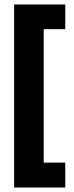

<svg xmlns="http://www.w3.org/2000/svg" viewBox="-20 -717 329 856"><path d="M43 119V-697H271V-587H175V8H271V119Z"/></svg>

Font: Bricolage Grotesque 48pt Bricolage Grotesque 48pt Regular
Style: Bold
Weight: 700
Designer: Mathieu Triay
Foundry: Atelier Triay
Version: Version 1.000; ttfautohint (v1.8.4.7-5d5b);gftools[0.9.32]